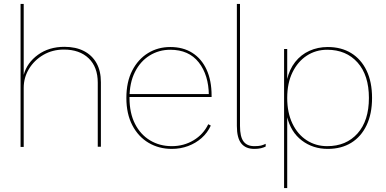

<svg xmlns="http://www.w3.org/2000/svg" viewBox="-20 -750 1970 980"><path d="M85 0V-730H101V-368Q118 -430 174 -470.5Q230 -511 309 -511Q367 -511 408.5 -489.5Q450 -468 472.5 -428Q495 -388 495 -330V-1H479V-328Q479 -408 432.5 -452.5Q386 -497 306 -497Q248 -497 201.5 -470Q155 -443 128 -398.5Q101 -354 101 -302V0Z M857 10Q791 10 738.5 -21Q686 -52 655.5 -110.5Q625 -169 625 -250Q625 -332 655 -390Q685 -448 735.5 -479Q786 -510 849 -510Q915 -510 962 -480Q1009 -450 1034.5 -394.5Q1060 -339 1060 -262Q1060 -261 1060 -259Q1060 -257 1060 -255H633V-270H1053L1046 -264Q1045 -367 994.5 -431.5Q944 -496 849 -496Q791 -496 743.5 -466.5Q696 -437 668.5 -382Q641 -327 641 -250Q641 -173 669 -118Q697 -63 746 -33.5Q795 -4 857 -4Q918 -4 968 -34Q1018 -64 1043 -116L1056 -109Q1039 -72 1009 -45.5Q979 -19 940 -4.5Q901 10 857 10Z M1205 -730V-107Q1205 -52 1223 -28Q1241 -4 1278 -4Q1300 -4 1312 -7Q1324 -10 1336 -16V-2Q1326 3 1312 6.5Q1298 10 1278 10Q1234 10 1211.5 -18Q1189 -46 1189 -107V-730Z M1430 210V-500H1446V-341L1445 -343Q1457 -396 1486.5 -433.5Q1516 -471 1559 -490.5Q1602 -510 1653 -510Q1722 -510 1772.5 -479Q1823 -448 1851 -390Q1879 -332 1879 -250Q1879 -169 1851 -110.5Q1823 -52 1772.5 -21Q1722 10 1653 10Q1577 10 1520.5 -33Q1464 -76 1445 -155L1446 -157V210ZM1650 -4Q1747 -4 1805 -69Q1863 -134 1863 -250Q1863 -366 1805 -431Q1747 -496 1650 -496Q1592 -496 1546 -466Q1500 -436 1473 -381Q1446 -326 1446 -250Q1446 -175 1472.5 -119.5Q1499 -64 1545.5 -34Q1592 -4 1650 -4Z"/></svg>

Font: Work Sans Thin
Style: Regular
Weight: 250
Designer: Wei Huang
Foundry: Wei Huang
Version: Version 2.012